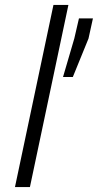

<svg xmlns="http://www.w3.org/2000/svg" viewBox="-20 -763 399 783"><path d="M41 0 198 -743H259L102 0ZM237 -449 283 -606 302 -688H359L341 -606L277 -449Z"/></svg>

Font: Saira Light
Style: Italic
Weight: 300
Italic angle: -12°
Designer: Hector Gatti with collaboration of the Omnibus-Type team
Foundry: Omnibus-Type
Version: Version 1.100; ttfautohint (v1.8.3)